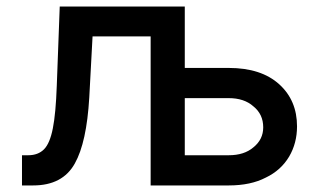

<svg xmlns="http://www.w3.org/2000/svg" viewBox="-20 -565 973 585"><path d="M114 -110Q132 -128 141 -174Q150 -219 153 -304L162 -545H543V-358H677Q776 -358 831 -308Q885 -259 885 -180Q885 -129 861 -88Q836 -46 790 -24Q744 0 677 0H439V-454H262L252 -268Q244 -131 208 -67Q171 0 81 0H47V-92H66Q96 -92 114 -110ZM752 -116Q782 -140 782 -177Q782 -217 752 -241Q724 -266 677 -266H543V-92H677Q724 -92 752 -116Z"/></svg>

Font: Sinter Medium
Style: Regular
Weight: 500
Foundry: Adobe & rsms
Version: Version 1.000